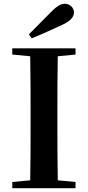

<svg xmlns="http://www.w3.org/2000/svg" viewBox="-20 -997 466 1017"><path d="M133 -815 148 -794C203 -816 257 -841 311 -866C359 -888 372 -912 372 -931C372 -954 352 -977 324 -977C302 -977 281 -965 249 -932C213 -896 173 -855 133 -815ZM45 -708 140 -699C142 -597 142 -496 142 -394V-346C142 -243 142 -141 140 -42L45 -33V0H380V-33L286 -42C284 -143 284 -245 284 -347V-394C284 -497 284 -599 286 -699L380 -708V-741H45Z"/></svg>

Font: Noto Serif SC
Style: Bold
Weight: 700
Designer: Ryoko NISHIZUKA 西塚涼子 (kana & ideographs); Frank Grießhammer (Latin, Greek & Cyrillic); Wenlong ZHANG 张文龙 (bopomofo); San
Foundry: Adobe
Version: Version 2.001;hotconv 1.1.0;makeotfexe 2.6.0